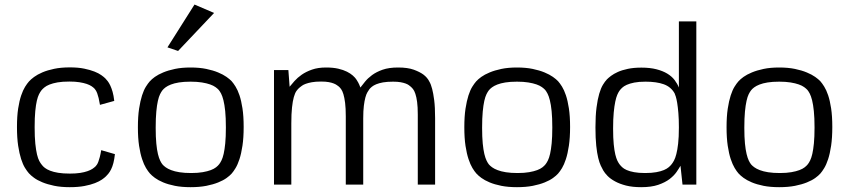

<svg xmlns="http://www.w3.org/2000/svg" viewBox="-20 -796 3663 828"><path d="M475.6 -131.3Q473.1 -108.9 469 -93Q464.8 -77.1 459.2 -65.9Q453.6 -54.7 447.8 -47.6Q441.9 -40.5 437 -35.6Q431.2 -29.8 419.7 -21.7Q408.2 -13.7 389.4 -6.3Q370.6 1 344 6.1Q317.4 11.2 280.8 11.2Q242.7 11.2 213.4 5.1Q184.1 -1 162.4 -10Q140.6 -19 126.5 -29.5Q112.3 -40 104.5 -48.8Q96.7 -57.6 87.6 -72.3Q78.6 -86.9 71 -110.4Q63.5 -133.8 58.3 -167.5Q53.2 -201.2 53.2 -248.5Q53.2 -294.9 58.3 -328.1Q63.5 -361.3 71.3 -384.3Q79.1 -407.2 88.1 -421.6Q97.2 -436 105 -444.8Q112.8 -453.6 127 -464.1Q141.1 -474.6 162.8 -483.9Q184.6 -493.2 213.9 -499.3Q243.2 -505.4 281.2 -505.4Q316.9 -505.4 343 -500Q369.1 -494.6 387.5 -487.3Q405.8 -480 417 -471.9Q428.2 -463.9 434.1 -458Q439 -453.1 444.6 -445.8Q450.2 -438.5 455.6 -427.2Q460.9 -416 465.6 -399.9Q470.2 -383.8 472.7 -360.8L411.1 -343.8Q408.2 -361.3 405.3 -373.3Q402.3 -385.3 399.4 -393.1Q396.5 -400.9 393.6 -405.5Q390.6 -410.2 388.2 -413.1Q383.3 -418.5 375 -424.1Q366.7 -429.7 353.8 -434.1Q340.8 -438.5 322.5 -441.4Q304.2 -444.3 279.3 -444.3Q249 -444.3 228.3 -440.7Q207.5 -437 193.6 -431.4Q179.7 -425.8 171.4 -418.9Q163.1 -412.1 158.2 -405.8Q153.3 -399.4 148.2 -389.4Q143.1 -379.4 138.9 -361.8Q134.8 -344.2 132.1 -316.7Q129.4 -289.1 129.4 -247.6Q129.4 -204.6 132.3 -176.3Q135.3 -147.9 139.6 -129.9Q144 -111.8 149.4 -101.8Q154.8 -91.8 160.2 -85.4Q165 -78.6 173.6 -72Q182.1 -65.4 196.3 -59.8Q210.4 -54.2 231.2 -50.8Q252 -47.4 281.7 -47.4Q307.1 -47.4 325.7 -50.3Q344.2 -53.2 357.4 -57.9Q370.6 -62.5 378.9 -68.1Q387.2 -73.7 392.6 -79.1Q395.5 -82 398.4 -86.7Q401.4 -91.3 404.3 -99.1Q407.2 -106.9 410.4 -118.9Q413.6 -130.9 416.5 -148.4Z M801.8 -443.8Q772.5 -443.8 751.7 -440.4Q731 -437 716.8 -431.4Q702.6 -425.8 693.8 -419.2Q685.1 -412.6 680.2 -406.2Q675.3 -399.9 670.2 -389.6Q665 -379.4 660.9 -361.1Q656.7 -342.8 654.1 -314.7Q651.4 -286.6 651.4 -245.1Q651.4 -204.6 654.1 -177.2Q656.7 -149.9 661.1 -131.8Q665.5 -113.8 670.7 -103.3Q675.8 -92.8 680.7 -86.9Q685.5 -81.1 694.6 -74.5Q703.6 -67.9 718.3 -62.3Q732.9 -56.6 754.2 -53.2Q775.4 -49.8 804.7 -49.8Q833.5 -49.8 854.2 -53.5Q875 -57.1 889.2 -62.5Q903.3 -67.9 911.9 -74.7Q920.4 -81.5 925.3 -87.9Q930.2 -94.2 935.3 -104.5Q940.4 -114.7 944.6 -132.8Q948.7 -150.9 951.4 -178.2Q954.1 -205.6 954.1 -246.1Q954.1 -288.6 951.2 -316.9Q948.2 -345.2 943.6 -363.5Q939 -381.8 933.6 -392.1Q928.2 -402.3 923.3 -408.2Q918 -414.1 909.2 -420.4Q900.4 -426.8 886 -431.9Q871.6 -437 850.8 -440.4Q830.1 -443.8 801.8 -443.8ZM801.8 -504.9Q839.8 -504.9 869.4 -498.8Q898.9 -492.7 920.7 -483.6Q942.4 -474.6 956.8 -464.4Q971.2 -454.1 979 -445.8Q986.8 -437 995.8 -422.6Q1004.9 -408.2 1012.7 -385.3Q1020.5 -362.3 1025.6 -328.9Q1030.8 -295.4 1030.8 -248.5Q1030.8 -201.7 1025.6 -167.5Q1020.5 -133.3 1012.7 -109.6Q1004.9 -85.9 995.8 -71Q986.8 -56.2 979 -47.4Q971.2 -38.6 957 -28.3Q942.9 -18.1 921.1 -9.3Q899.4 -0.5 869.9 5.4Q840.3 11.2 801.8 11.2Q763.7 11.2 734.4 5.4Q705.1 -0.5 683.6 -9.5Q662.1 -18.6 648.2 -28.8Q634.3 -39.1 626.5 -47.9Q618.7 -56.6 609.6 -71.5Q600.6 -86.4 592.8 -109.9Q585 -133.3 579.8 -167Q574.7 -200.7 574.7 -247.1Q574.7 -293.9 579.8 -327.4Q585 -360.8 592.5 -384.3Q600.1 -407.7 609.1 -422.1Q618.2 -436.5 626 -445.3Q633.8 -454.1 647.9 -464.4Q662.1 -474.6 683.8 -483.6Q705.6 -492.7 734.6 -498.8Q763.7 -504.9 801.8 -504.9ZM702.1 -591.8 818.8 -776.4 903.3 -740.2 748 -576.2Z M1831.5 -444.3Q1838.4 -433.1 1843.8 -412.1Q1848.6 -394 1852.5 -363.8Q1856.4 -333.5 1856.4 -286.1V0H1781.7V-302.2Q1781.7 -335 1778.8 -356.4Q1775.9 -377.9 1771.2 -391.6Q1766.6 -405.3 1761 -412.1Q1755.4 -418.9 1750.5 -422.9Q1747.6 -425.3 1742.7 -429Q1737.8 -432.6 1729.2 -435.8Q1720.7 -439 1707.8 -441.4Q1694.8 -443.8 1675.3 -443.8Q1649.4 -443.8 1631.8 -440.7Q1614.3 -437.5 1602.5 -432.6Q1590.8 -427.7 1584 -422.1Q1577.1 -416.5 1573.2 -411.6Q1569.3 -406.2 1564.5 -398.2Q1559.6 -390.1 1555.7 -375.7Q1551.8 -361.3 1549.1 -339.6Q1546.4 -317.9 1546.4 -285.6V0H1471.2V-294.4Q1471.2 -329.1 1468.3 -352.3Q1465.3 -375.5 1460.9 -389.9Q1456.5 -404.3 1450.9 -411.9Q1445.3 -419.4 1440.4 -423.3Q1437.5 -425.3 1432.6 -429Q1427.7 -432.6 1419.2 -436Q1410.6 -439.5 1397.5 -441.9Q1384.3 -444.3 1364.7 -444.3Q1340.8 -444.3 1325 -441.4Q1309.1 -438.5 1298.6 -434.6Q1288.1 -430.7 1282.2 -426.3Q1276.4 -421.9 1272.5 -418.9Q1265.1 -413.1 1258.5 -403.8Q1252 -394.5 1247.1 -377.2Q1242.2 -359.9 1239.3 -332.5Q1236.3 -305.2 1236.3 -263.7V0H1161.6V-493.7H1223.6L1229 -421.9Q1237.8 -432.6 1250.2 -446.8Q1262.7 -460.9 1281.2 -473.9Q1299.8 -486.8 1325.4 -495.8Q1351.1 -504.9 1386.2 -504.9Q1416.5 -504.9 1438.7 -499.8Q1460.9 -494.6 1476.3 -486.8Q1491.7 -479 1501.2 -470.5Q1510.7 -461.9 1515.6 -455.1Q1519.5 -449.7 1524.4 -440.9Q1529.3 -432.1 1534.2 -418.5Q1542.5 -429.2 1554.2 -443.8Q1565.9 -458.5 1584.5 -472.2Q1603 -485.8 1630.1 -495.4Q1657.2 -504.9 1696.8 -504.9Q1738.3 -504.9 1764.4 -495.4Q1790.5 -485.8 1805.7 -474.6Q1823.2 -461.4 1831.5 -444.3Z M2209.5 -443.8Q2180.2 -443.8 2159.4 -440.4Q2138.7 -437 2124.5 -431.4Q2110.4 -425.8 2101.6 -419.2Q2092.8 -412.6 2087.9 -406.2Q2083 -399.9 2077.9 -389.6Q2072.8 -379.4 2068.6 -361.1Q2064.5 -342.8 2061.8 -314.7Q2059.1 -286.6 2059.1 -245.1Q2059.1 -204.6 2061.8 -177.2Q2064.5 -149.9 2068.8 -131.8Q2073.2 -113.8 2078.4 -103.3Q2083.5 -92.8 2088.4 -86.9Q2093.3 -81.1 2102.3 -74.5Q2111.3 -67.9 2126 -62.3Q2140.6 -56.6 2161.9 -53.2Q2183.1 -49.8 2212.4 -49.8Q2241.2 -49.8 2262 -53.5Q2282.7 -57.1 2296.9 -62.5Q2311 -67.9 2319.6 -74.7Q2328.1 -81.5 2333 -87.9Q2337.9 -94.2 2343 -104.5Q2348.1 -114.7 2352.3 -132.8Q2356.4 -150.9 2359.1 -178.2Q2361.8 -205.6 2361.8 -246.1Q2361.8 -288.6 2358.9 -316.9Q2356 -345.2 2351.3 -363.5Q2346.7 -381.8 2341.3 -392.1Q2335.9 -402.3 2331.1 -408.2Q2325.7 -414.1 2316.9 -420.4Q2308.1 -426.8 2293.7 -431.9Q2279.3 -437 2258.5 -440.4Q2237.8 -443.8 2209.5 -443.8ZM2209.5 -504.9Q2247.6 -504.9 2277.1 -498.8Q2306.6 -492.7 2328.4 -483.6Q2350.1 -474.6 2364.5 -464.4Q2378.9 -454.1 2386.7 -445.8Q2394.5 -437 2403.6 -422.6Q2412.6 -408.2 2420.4 -385.3Q2428.2 -362.3 2433.3 -328.9Q2438.5 -295.4 2438.5 -248.5Q2438.5 -201.7 2433.3 -167.5Q2428.2 -133.3 2420.4 -109.6Q2412.6 -85.9 2403.6 -71Q2394.5 -56.2 2386.7 -47.4Q2378.9 -38.6 2364.7 -28.3Q2350.6 -18.1 2328.9 -9.3Q2307.1 -0.5 2277.6 5.4Q2248 11.2 2209.5 11.2Q2171.4 11.2 2142.1 5.4Q2112.8 -0.5 2091.3 -9.5Q2069.8 -18.6 2055.9 -28.8Q2042 -39.1 2034.2 -47.9Q2026.4 -56.6 2017.3 -71.5Q2008.3 -86.4 2000.5 -109.9Q1992.7 -133.3 1987.5 -167Q1982.4 -200.7 1982.4 -247.1Q1982.4 -293.9 1987.5 -327.4Q1992.7 -360.8 2000.2 -384.3Q2007.8 -407.7 2016.8 -422.1Q2025.9 -436.5 2033.7 -445.3Q2041.5 -454.1 2055.7 -464.4Q2069.8 -474.6 2091.6 -483.6Q2113.3 -492.7 2142.3 -498.8Q2171.4 -504.9 2209.5 -504.9Z M2763.7 -443.8Q2734.9 -443.8 2715.3 -439.9Q2695.8 -436 2682.9 -430.2Q2669.9 -424.3 2662.6 -417.2Q2655.3 -410.2 2650.9 -403.8Q2646.5 -397.5 2641.8 -386.7Q2637.2 -376 2633.3 -357.4Q2629.4 -338.9 2626.7 -310.8Q2624 -282.7 2624 -241.7Q2624 -200.7 2626.7 -173.8Q2629.4 -147 2633.5 -129.9Q2637.7 -112.8 2642.3 -103.3Q2647 -93.8 2651.4 -87.9Q2655.8 -82 2662.8 -75.2Q2669.9 -68.4 2682.6 -62.7Q2695.3 -57.1 2714.6 -53.5Q2733.9 -49.8 2762.2 -49.8Q2790.5 -49.8 2810.3 -53.5Q2830.1 -57.1 2843.3 -62.7Q2856.4 -68.4 2864 -75Q2871.6 -81.5 2876.5 -87.9Q2881.3 -93.8 2886.7 -103.8Q2892.1 -113.8 2896.7 -131.6Q2901.4 -149.4 2904.5 -177Q2907.7 -204.6 2907.7 -246.6Q2907.7 -282.7 2905.5 -308.6Q2903.3 -334.5 2900.4 -352.1Q2897.5 -369.6 2894.3 -379.6Q2891.1 -389.6 2889.2 -393.6Q2873.5 -421.4 2842.5 -432.6Q2811.5 -443.8 2763.7 -443.8ZM2907.7 -703.6H2982.9V0H2923.3L2914.6 -81.1Q2908.2 -69.8 2897.5 -54.2Q2886.7 -38.6 2867.7 -23.9Q2848.6 -9.3 2818.8 1Q2789.1 11.2 2745.1 11.2Q2707.5 11.2 2679.9 4.2Q2652.3 -2.9 2632.6 -13.7Q2612.8 -24.4 2600.3 -37.1Q2587.9 -49.8 2581.5 -61Q2576.7 -69.3 2570.8 -81.8Q2564.9 -94.2 2559.8 -115Q2554.7 -135.7 2551.3 -167.7Q2547.9 -199.7 2547.9 -246.6Q2547.9 -296.9 2552.5 -332.3Q2557.1 -367.7 2564.2 -391.8Q2571.3 -416 2580.1 -430.4Q2588.9 -444.8 2597.2 -453.6Q2603.5 -460 2615 -468.8Q2626.5 -477.5 2644.3 -485.6Q2662.1 -493.7 2687.3 -499Q2712.4 -504.4 2746.1 -504.4Q2783.2 -504.4 2810.8 -497.3Q2838.4 -490.2 2857.7 -478.5Q2877 -466.8 2888.9 -451.2Q2900.9 -435.5 2907.7 -418.5Z M3340.3 -443.8Q3311 -443.8 3290.3 -440.4Q3269.5 -437 3255.4 -431.4Q3241.2 -425.8 3232.4 -419.2Q3223.6 -412.6 3218.8 -406.2Q3213.9 -399.9 3208.7 -389.6Q3203.6 -379.4 3199.5 -361.1Q3195.3 -342.8 3192.6 -314.7Q3189.9 -286.6 3189.9 -245.1Q3189.9 -204.6 3192.6 -177.2Q3195.3 -149.9 3199.7 -131.8Q3204.1 -113.8 3209.2 -103.3Q3214.4 -92.8 3219.2 -86.9Q3224.1 -81.1 3233.2 -74.5Q3242.2 -67.9 3256.8 -62.3Q3271.5 -56.6 3292.7 -53.2Q3314 -49.8 3343.3 -49.8Q3372.1 -49.8 3392.8 -53.5Q3413.6 -57.1 3427.7 -62.5Q3441.9 -67.9 3450.4 -74.7Q3459 -81.5 3463.9 -87.9Q3468.8 -94.2 3473.9 -104.5Q3479 -114.7 3483.2 -132.8Q3487.3 -150.9 3490 -178.2Q3492.7 -205.6 3492.7 -246.1Q3492.7 -288.6 3489.7 -316.9Q3486.8 -345.2 3482.2 -363.5Q3477.5 -381.8 3472.2 -392.1Q3466.8 -402.3 3461.9 -408.2Q3456.5 -414.1 3447.8 -420.4Q3439 -426.8 3424.6 -431.9Q3410.2 -437 3389.4 -440.4Q3368.7 -443.8 3340.3 -443.8ZM3340.3 -504.9Q3378.4 -504.9 3408 -498.8Q3437.5 -492.7 3459.2 -483.6Q3481 -474.6 3495.4 -464.4Q3509.8 -454.1 3517.6 -445.8Q3525.4 -437 3534.4 -422.6Q3543.5 -408.2 3551.3 -385.3Q3559.1 -362.3 3564.2 -328.9Q3569.3 -295.4 3569.3 -248.5Q3569.3 -201.7 3564.2 -167.5Q3559.1 -133.3 3551.3 -109.6Q3543.5 -85.9 3534.4 -71Q3525.4 -56.2 3517.6 -47.4Q3509.8 -38.6 3495.6 -28.3Q3481.4 -18.1 3459.7 -9.3Q3438 -0.5 3408.4 5.4Q3378.9 11.2 3340.3 11.2Q3302.2 11.2 3272.9 5.4Q3243.7 -0.5 3222.2 -9.5Q3200.7 -18.6 3186.8 -28.8Q3172.9 -39.1 3165 -47.9Q3157.2 -56.6 3148.2 -71.5Q3139.2 -86.4 3131.3 -109.9Q3123.5 -133.3 3118.4 -167Q3113.3 -200.7 3113.3 -247.1Q3113.3 -293.9 3118.4 -327.4Q3123.5 -360.8 3131.1 -384.3Q3138.7 -407.7 3147.7 -422.1Q3156.7 -436.5 3164.6 -445.3Q3172.4 -454.1 3186.5 -464.4Q3200.7 -474.6 3222.4 -483.6Q3244.1 -492.7 3273.2 -498.8Q3302.2 -504.9 3340.3 -504.9Z"/></svg>

Font: Metrophobic
Style: Regular
Weight: 400
Designer: vernon adams
Foundry: vernon adams
Version: Version 1.000